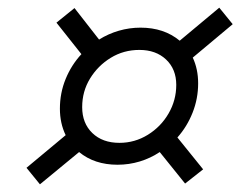

<svg xmlns="http://www.w3.org/2000/svg" viewBox="-20 -549 651 500"><path d="M84 -69 49 -112 151 -197Q136 -228 136 -266Q136 -307 151 -343.5Q166 -380 192 -408L127 -490L174 -528L238 -446Q262 -461 289.5 -469Q317 -477 346 -477Q407 -477 448 -443L551 -529L586 -486L482 -399Q496 -369 496 -332Q496 -292 481.5 -255.5Q467 -219 442 -191L509 -108L462 -71L396 -153Q372 -137 344 -128.5Q316 -120 286 -120Q226 -120 186 -153ZM291 -177Q331 -177 365 -198Q399 -219 419 -253.5Q439 -288 439 -328Q439 -369 412.5 -394Q386 -419 343 -419Q302 -419 268.5 -398.5Q235 -378 214.5 -344.5Q194 -311 194 -270Q194 -228 220.5 -202.5Q247 -177 291 -177Z"/></svg>

Font: Piazzolla
Style: Italic
Weight: 400
Italic angle: -11.3°
Designer: Juan Pablo del Peral
Foundry: Huerta Tipografica
Version: Version 1.330